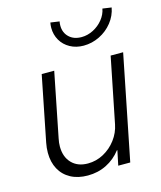

<svg xmlns="http://www.w3.org/2000/svg" viewBox="-112 -823 766 913"><g transform="rotate(-15 271.0 -366.5)"><path d="M417.5 0H358.4L373.5 -72.3H371.1Q341.8 -34.2 299.8 -13.2Q257.8 7.8 207.5 7.8Q159.2 7.8 123.8 -11.2Q88.4 -30.3 69.6 -64.9Q50.8 -99.6 50.8 -145.5Q50.8 -169.9 55.7 -194.3L119.6 -515.1H181.2L118.2 -198.7Q113.8 -178.2 113.8 -159.7Q113.8 -108.4 143.1 -77.9Q172.4 -47.4 222.7 -47.4Q263.7 -47.4 300 -67.1Q336.4 -86.9 361.6 -120.4Q386.7 -153.8 394.5 -193.8L459 -515.1H520.5ZM220.2 -715.3Q220.2 -726.6 222.7 -741.2L266.6 -734.9Q264.6 -725.6 264.6 -714.4Q264.6 -679.7 287.6 -657.7Q310.5 -635.7 349.1 -635.7Q378.4 -635.7 406.7 -650.1Q435.1 -664.6 454.6 -689Q474.1 -713.4 479 -741.2L522.9 -734.9Q515.6 -695.3 490 -663.1Q464.4 -630.9 426.8 -612.3Q389.2 -593.8 348.1 -593.8Q311 -593.8 281.7 -609.9Q252.4 -626 236.3 -653.8Q220.2 -681.6 220.2 -715.3Z"/></g></svg>

Font: Reddit Sans Chocolate Light
Style: Italic
Weight: 300
Italic angle: -11.25°
Designer: Stephen Hutchings
Version: Version 1.013